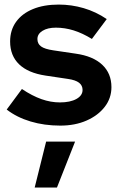

<svg xmlns="http://www.w3.org/2000/svg" viewBox="-20 -550 531 856"><path d="M248.8 10Q177.5 10 116.2 -8.4Q54.9 -26.7 9.9 -61.6L77.7 -153.2Q123.5 -122.6 164.8 -108Q206 -93.4 247.2 -93.4Q292.9 -93.4 320.5 -108.7Q348.1 -124 348.1 -149Q348.1 -169.1 332.4 -181.2Q316.7 -193.3 283 -198.1L183.2 -213Q105.3 -224.7 65.2 -263.3Q25.1 -302 25.1 -365Q25.1 -415.6 51.6 -452.5Q78.1 -489.5 126.7 -509.5Q175.3 -529.6 241.8 -529.6Q298.9 -529.6 353.3 -513.6Q407.8 -497.6 455.9 -465L389.7 -376.4Q347 -402.5 307.9 -414.6Q268.7 -426.7 229.2 -426.7Q192.2 -426.7 169.5 -412.6Q146.8 -398.6 146.8 -375.9Q146.8 -354.7 163.1 -343Q179.3 -331.2 217.6 -325.6L317.5 -310.8Q394.6 -300 435.7 -261.4Q476.8 -222.7 476.8 -161.6Q476.8 -112.2 446.9 -73.6Q417.1 -35 365.8 -12.5Q314.6 10 248.8 10ZM134.6 286.2 185.6 81.4H314.7L233.9 286.2Z"/></svg>

Font: Red Hat Display VF
Style: Regular
Weight: 300
Designer: Pentagram, MCKL
Foundry: Pentagram, MCKL
Version: Version 1.023